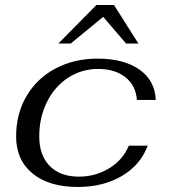

<svg xmlns="http://www.w3.org/2000/svg" viewBox="-20 -733 673 763"><path d="M44 -191Q44 -280 85 -350.5Q126 -421 200 -460.5Q274 -500 368 -500Q472 -500 534 -456.5Q596 -413 599 -336H524Q520 -393 478.5 -426Q437 -459 370 -459Q304 -459 250.5 -424Q197 -389 166.5 -327.5Q136 -266 136 -191Q136 -116 177.5 -73.5Q219 -31 294 -31Q359 -31 413.5 -64Q468 -97 492 -154H567Q538 -77 464 -33.5Q390 10 289 10Q175 10 109.5 -43.5Q44 -97 44 -191ZM363 -713H433L530 -560H481L390 -666L261 -560H212Z"/></svg>

Font: Fahkwang
Style: Italic
Weight: 400
Italic angle: -10°
Version: Version 1.000; ttfautohint (v1.6)